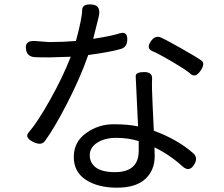

<svg xmlns="http://www.w3.org/2000/svg" viewBox="-20 -819 1040 890"><path d="M437 -739Q415 -649 412 -639Q497 -652 533 -664Q569 -676 570 -638.5Q571 -601 540 -592Q488 -577 389 -564Q352 -458 291.5 -340.5Q231 -223 188 -165Q171 -142 132 -162Q94 -182 112 -204Q153 -251 212 -356Q271 -461 308 -556L211 -553Q159 -553 143 -554Q102 -556 100 -596Q97 -631 141 -629L208 -624Q267 -624 332 -629Q361 -736 361 -775Q363 -802 407 -798Q451 -794 437 -739ZM623 -165Q574 -180 519.5 -180Q465 -180 430.5 -157.5Q396 -135 396 -99.5Q396 -64 425 -42Q455 -21 512 -21Q623 -21 623 -120ZM685 -454Q683 -416 687.5 -331Q692 -246 693 -213Q800 -174 873 -111Q901 -89 879.5 -55Q858 -21 828 -46Q768 -101 696 -136Q697 -120 697 -94Q697 -30 653.5 10.5Q610 51 522 51Q434 51 378 14.5Q322 -22 322 -91.5Q322 -161 379 -202Q436 -243 506 -243Q576 -243 620 -233Q611 -422 609 -466Q609 -485 648 -485Q687 -485 685 -454ZM865 -475Q849 -491 780.5 -531.5Q712 -572 684 -583Q658 -596 678.5 -626.5Q699 -657 726 -645Q753 -633 825 -592Q897 -551 914.5 -537.5Q932 -524 909.5 -491Q887 -458 865 -475Z"/></svg>

Font: Raw Maruko Gothic CJK TC
Style: Regular
Weight: 400
Version: Version 1.001